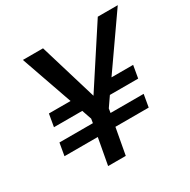

<svg xmlns="http://www.w3.org/2000/svg" viewBox="-157 -849 990 999"><g transform="rotate(-30 338.0 -350.0)"><path d="M43 -158 56 -233H257L261 -258L241 -316H71L84 -391H214L106 -700H227L331 -355L556 -700H676L460 -391H590L577 -316H407L367 -258L363 -233H562L549 -158H349L320 0H214L243 -158Z"/></g></svg>

Font: DeepMind Sans Medium
Style: Italic
Weight: 500
Italic angle: -10°
Designer: Jonny Pinhorn / Modifications: Colophon Foundry
Foundry: Colophon Foundry
Version: Version 1.002; ttfautohint (v1.8.2)